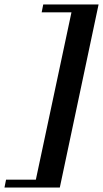

<svg xmlns="http://www.w3.org/2000/svg" viewBox="-75 -653 460 857"><path d="M365 -633 192 184H-55L-48 149H85L244 -598H111L118 -633Z"/></svg>

Font: GFS Artemisia
Style: Bold Italic
Weight: 700
Italic angle: -12°
Designer: Designed by Takis Katsoulidis and George D. Matthiopoulos.
Foundry: Designed by Takis Katsoulidis and George D. Matthiopoulos.
Version: Version 1.0